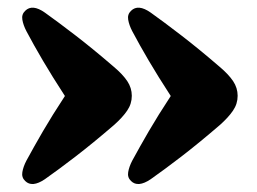

<svg xmlns="http://www.w3.org/2000/svg" viewBox="-20 -496 654 488"><path d="M584 -252.5Q584 -232 572.2 -214.8Q560.5 -197.5 538.5 -178Q485 -132 440.8 -98Q396.5 -64 363 -40.5Q330.5 -18.5 313 -36Q303.5 -45 305.8 -58.5Q308 -72 316 -87.5Q335 -122.5 358.2 -162.5Q381.5 -202.5 414 -252Q381.5 -302 358 -342Q334.5 -382 316 -417Q308 -432.5 305.8 -446Q303.5 -459.5 313 -468.5Q331 -486.5 363 -464Q396 -440.5 440.2 -406.5Q484.5 -372.5 538.5 -326Q561 -307 572.5 -289.8Q584 -272.5 584 -252.5ZM315 -252.5Q315 -232 303.2 -214.8Q291.5 -197.5 269.5 -178Q216 -132 171.8 -98Q127.5 -64 94 -40.5Q61.5 -18.5 44 -36Q34.5 -45 36.8 -58.5Q39 -72 47 -87.5Q66 -122.5 89.2 -162.5Q112.5 -202.5 145 -252Q112.5 -302 89 -342Q65.5 -382 47 -417Q39 -432.5 36.8 -446Q34.5 -459.5 44 -468.5Q62 -486.5 94 -464Q127 -440.5 171.2 -406.5Q215.5 -372.5 269.5 -326Q292 -307 303.5 -289.8Q315 -272.5 315 -252.5Z"/></svg>

Font: Fraunces 72pt SuperSoft Black
Style: Regular
Weight: 900
Version: Version 1.000;[0bf87f6ff]